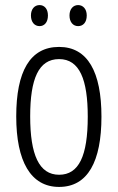

<svg xmlns="http://www.w3.org/2000/svg" viewBox="-20 -727 464 757"><path d="M102 -666C102 -640 116 -624 136 -624C155 -624 169 -639 169 -666C169 -692 155 -707 136 -707C116 -707 102 -691 102 -666ZM254 -666C254 -640 268 -624 288 -624C308 -624 322 -639 322 -666C322 -692 307 -707 288 -707C269 -707 254 -692 254 -666ZM380 -267C380 -443 326 -542 213 -542C98 -542 44 -445 44 -268C44 -91 101 10 213 10C326 10 380 -90 380 -267ZM99 -268C99 -416 132 -494 213 -494C294 -494 326 -413 326 -267C326 -112 291 -38 213 -38C134 -38 99 -117 99 -268Z"/></svg>

Font: Noto Sans Thai Looped ExtraCondensed Light
Style: Regular
Weight: 300
Width: 2
Designer: Sasikarn Vongin, Ben Mitchell
Foundry: The Fontpad Ltd
Version: Version 1.001